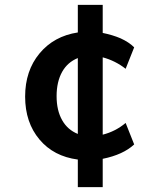

<svg xmlns="http://www.w3.org/2000/svg" viewBox="-20 -648 640 787"><path d="M530 -56Q485 -14 401 3V119H299V6Q200 -7 142 -76Q83 -146 83 -252Q83 -358 142 -429Q201 -500 299 -515V-628H401V-513Q441 -505 474 -491Q509 -475 530 -454L495 -366Q453 -399 401 -413V-96Q453 -109 495 -144ZM212 -254Q212 -195 235 -155Q257 -116 299 -99V-410Q257 -393 235 -354Q212 -313 212 -254Z"/></svg>

Font: PRinguin Sans
Style: Bold
Weight: 700
Designer: Vernon Adams
Foundry: Vernon Adams
Version: ""